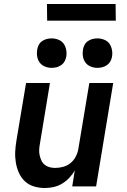

<svg xmlns="http://www.w3.org/2000/svg" viewBox="-20 -937 640 965"><path d="M206 8Q177 8 150.5 0Q124 -8 105 -26Q86 -44 75 -68.5Q64 -93 59.5 -120.5Q55 -148 56.5 -176Q58 -204 63 -233L111 -520H231L181 -217Q178 -202 177 -187Q176 -172 179 -158Q182 -144 187.5 -131.5Q193 -119 203.5 -110Q214 -101 228 -97Q242 -93 257 -93Q277 -93 297.5 -98.5Q318 -104 334.5 -117.5Q351 -131 361 -150.5Q371 -170 374 -190L429 -520H549L463 0H343L356 -81Q345 -61 328.5 -43.5Q312 -26 292 -14Q272 -2 249.5 3Q227 8 206 8ZM469 -596Q452 -596 436 -602.5Q420 -609 410 -622Q400 -635 397 -652.5Q394 -670 397 -688Q399 -700 405 -711.5Q411 -723 422 -730.5Q433 -738 445 -741Q457 -744 470 -744Q487 -744 503.5 -737.5Q520 -731 529.5 -718Q539 -705 542.5 -687.5Q546 -670 543 -652Q541 -640 534.5 -628.5Q528 -617 517 -609.5Q506 -602 494 -599Q482 -596 469 -596ZM239 -596Q222 -596 206 -602.5Q190 -609 180 -622Q170 -635 167 -652.5Q164 -670 167 -688Q169 -700 175 -711.5Q181 -723 192 -730.5Q203 -738 215 -741Q227 -744 240 -744Q257 -744 273.5 -737.5Q290 -731 299.5 -718Q309 -705 312.5 -687.5Q316 -670 313 -652Q311 -640 304.5 -628.5Q298 -617 287 -609.5Q276 -602 264 -599Q252 -596 239 -596ZM562 -833H217L216 -917H561Z"/></svg>

Font: Iosevka Extended Oblique
Style: Bold
Weight: 700
Width: 7
Italic angle: -9°
Monospace: yes
Designer: Belleve Invis
Foundry: Belleve Invis
Version: Version 32.5.0; ttfautohint (v1.8.4)